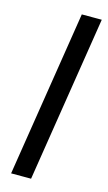

<svg xmlns="http://www.w3.org/2000/svg" viewBox="-110 -660 433 771"><g transform="rotate(15 106.5 -275.0)"><path d="M21 70H104L213 -620H130Z"/></g></svg>

Font: Charger Sport
Style: DfBdObl
Weight: 400
Designer: Jasper
Foundry: Cannot Into Space Fonts
Version: Version 1.1